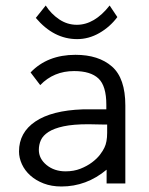

<svg xmlns="http://www.w3.org/2000/svg" viewBox="-20 -666 540 697"><path d="M91 -403Q152 -467 254 -467Q338 -467 386.5 -424.5Q435 -382 435 -283V0H367V-50Q294 11 203 11Q167 11 138.5 0Q110 -11 90 -29Q70 -47 59.5 -70Q49 -93 49 -116Q49 -185 108.5 -225Q168 -265 280 -269H366V-286Q366 -354 337.5 -381Q309 -408 249 -408Q175 -408 126 -357ZM369 -214H352Q338 -214 325.5 -214.5Q313 -215 301 -215Q246 -215 211 -207.5Q176 -200 156 -187Q136 -174 128.5 -157.5Q121 -141 121 -122Q121 -90 149 -67Q177 -44 218 -44Q248 -44 272 -53.5Q296 -63 314 -76.5Q332 -90 343 -104.5Q354 -119 359 -130Q369 -150 369 -184ZM146 -646Q165 -616 194.5 -596Q224 -576 259 -576Q323 -576 378 -646L406 -604Q379 -568 340.5 -546Q302 -524 260 -524Q175 -524 110 -601Z"/></svg>

Font: Inconsolata
Style: Regular
Weight: 400
Designer: Raph Levien, Kirill Tkachev
Foundry: Cyreal
Version: Version 1.013